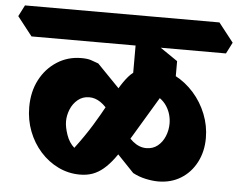

<svg xmlns="http://www.w3.org/2000/svg" viewBox="-116 -731 1042 836"><g transform="rotate(5 405.0 -313.5)"><path d="M604 43Q579 43 549 36.5Q519 30 493 16L362 -121L417 -198Q453 -143 481 -120Q509 -97 540 -97Q569 -97 589.5 -113.5Q610 -130 621 -156.5Q632 -183 632 -212Q632 -232 626.5 -251.5Q621 -271 609.5 -288.5Q598 -306 580 -319Q541 -255 510.5 -203Q480 -151 455 -110.5Q430 -70 408 -41Q386 -12 364 6.5Q342 25 317.5 34Q293 43 262 43Q212 43 167.5 21.5Q123 0 89 -38Q55 -76 36 -125.5Q17 -175 17 -231Q17 -298 44 -350Q71 -402 118.5 -432.5Q166 -463 225 -463Q251 -463 266.5 -458Q282 -453 300 -446L438 -304L370 -232Q347 -264 323.5 -280Q300 -296 274 -296Q245 -296 224 -278.5Q203 -261 192.5 -235Q182 -209 182 -183Q182 -158 193.5 -124.5Q205 -91 228 -71Q271 -128 301.5 -178Q332 -228 354.5 -270Q377 -312 396 -344.5Q415 -377 434.5 -399.5Q454 -422 479.5 -434Q505 -446 540 -446Q592 -446 638 -422Q684 -398 719.5 -358Q755 -318 775 -267.5Q795 -217 795 -163Q795 -104 770.5 -57Q746 -10 703 16.5Q660 43 604 43ZM0 -538 -65 -621 -40 -670H810L875 -587L850 -538ZM641 -377 455 -389V-599L521 -568L641 -486Z"/></g></svg>

Font: Eczar ExtraBold
Style: Regular
Weight: 800
Designer: Vaibhav Singh
Foundry: Rosetta Type Foundry
Version: Version 2.000